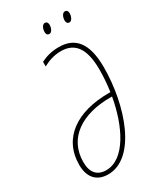

<svg xmlns="http://www.w3.org/2000/svg" viewBox="-219 -956 884 1045"><g transform="rotate(-30 222.5 -433.5)"><path d="M368 -812C385 -812 394 -838 394 -854C394 -869 387 -877 376 -877C359 -877 350 -852 350 -835C350 -820 357 -812 368 -812ZM242 -812C259 -812 268 -838 268 -854C268 -869 261 -877 250 -877C233 -877 224 -852 224 -835C224 -820 231 -812 242 -812ZM138 10C312 10 408 -267 408 -508C408 -662 350 -725 250 -725C202 -725 165 -713 136 -698V-669C165 -685 202 -700 248 -700C338 -700 381 -639 381 -507C381 -459 377 -414 371 -372H360C162 -372 26 -283 26 -113C26 -38 64 10 138 10ZM140 -15C84 -15 53 -49 53 -115C53 -268 180 -347 355 -347H367C338 -181 259 -15 140 -15Z"/></g></svg>

Font: Noto Sans ExtraCondensed Thin
Style: Italic
Weight: 100
Width: 2
Italic angle: -12°
Designer: Monotype Design Team
Foundry: Monotype Imaging Inc.
Version: Version 2.013